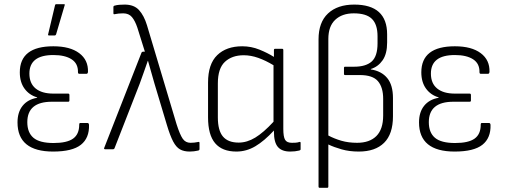

<svg xmlns="http://www.w3.org/2000/svg" viewBox="-20 -716 2432 921"><path d="M235 11Q64 11 64 -129Q64 -178 88.5 -208.5Q113 -239 158 -247V-249Q120 -260 97.5 -291Q75 -322 75 -369Q75 -494 236 -494Q316 -494 360 -461Q404 -428 402 -371Q401 -362 395 -362H360Q354 -362 354 -370Q355 -411 323.5 -431.5Q292 -452 236 -452Q121 -452 121 -363Q121 -316 151 -291.5Q181 -267 236 -267H307Q313 -267 313 -260V-234Q313 -228 307 -228H229Q111 -228 111 -130Q111 -80 140.5 -55Q170 -30 237 -30Q301 -30 330.5 -51Q360 -72 360 -118Q360 -126 365 -126H400Q406 -126 407 -117Q409 -54 368 -21.5Q327 11 235 11ZM215 -546Q209 -546 211 -552L244 -691Q245 -696 251 -696H286Q293 -696 290 -690L249 -551Q247 -546 243 -546Z M890 11Q862 11 843.5 0.5Q825 -10 810.5 -37.5Q796 -65 781 -115L721 -315Q713 -343 705.5 -369.5Q698 -396 690 -424H689Q679 -395 669.5 -368.5Q660 -342 650 -314L529 -4Q527 0 522 0H485Q477 0 480 -7L659 -464Q661 -468 666 -468H675L639 -583Q628 -616 613 -634Q598 -652 571 -652Q549 -652 530 -648Q524 -646 524 -653V-682Q524 -688 530 -689Q540 -692 552.5 -693Q565 -694 578 -694Q623 -694 647 -667.5Q671 -641 685 -595L827 -120Q843 -70 856.5 -50.5Q870 -31 894 -31Q912 -31 931 -35Q937 -37 937 -30V-1Q937 4 932 6Q910 11 890 11Z M1114 11Q1046 11 1012 -29Q978 -69 978 -153V-320Q978 -409 1022 -451.5Q1066 -494 1142 -494Q1185 -494 1224.5 -478Q1264 -462 1294 -443V-476Q1294 -482 1300 -482H1333Q1339 -482 1339 -476V-98Q1339 -60 1347.5 -45.5Q1356 -31 1380 -31Q1388 -31 1397.5 -31.5Q1407 -32 1416 -35Q1422 -37 1422 -30V0Q1422 4 1416 6Q1396 11 1372 11Q1332 11 1313 -11Q1294 -33 1294 -84V-90Q1248 -40 1205 -14.5Q1162 11 1114 11ZM1025 -153Q1025 -90 1049.5 -61Q1074 -32 1125 -32Q1165 -32 1204.5 -56Q1244 -80 1292 -132V-403Q1254 -426 1218.5 -438.5Q1183 -451 1149 -451Q1093 -451 1059 -419.5Q1025 -388 1025 -316Z M1514 185Q1508 185 1508 179V-527Q1508 -609 1553.5 -651.5Q1599 -694 1679 -694Q1837 -694 1837 -551V-512Q1837 -458 1815.5 -427Q1794 -396 1759 -385V-383Q1810 -375 1837.5 -341.5Q1865 -308 1865 -246V-158Q1865 -73 1822.5 -31Q1780 11 1701 11Q1656 11 1619 0.5Q1582 -10 1555 -23V179Q1555 185 1549 185ZM1555 -529V-66Q1583 -51 1617 -41Q1651 -31 1693 -31Q1753 -31 1785.5 -63.5Q1818 -96 1818 -162V-242Q1818 -297 1793 -326.5Q1768 -356 1706 -356H1635Q1630 -356 1630 -362V-390Q1630 -396 1635 -396H1679Q1735 -396 1763 -421Q1791 -446 1791 -508V-542Q1791 -599 1764 -625.5Q1737 -652 1677 -652Q1621 -652 1588 -621Q1555 -590 1555 -529Z M2161 11Q1990 11 1990 -129Q1990 -178 2014.5 -208.5Q2039 -239 2084 -247V-249Q2046 -260 2023.5 -291Q2001 -322 2001 -369Q2001 -494 2162 -494Q2242 -494 2286 -461Q2330 -428 2328 -371Q2327 -362 2321 -362H2286Q2280 -362 2280 -370Q2281 -411 2249.5 -431.5Q2218 -452 2162 -452Q2047 -452 2047 -363Q2047 -316 2077 -291.5Q2107 -267 2162 -267H2233Q2239 -267 2239 -260V-234Q2239 -228 2233 -228H2155Q2037 -228 2037 -130Q2037 -80 2066.5 -55Q2096 -30 2163 -30Q2227 -30 2256.5 -51Q2286 -72 2286 -118Q2286 -126 2291 -126H2326Q2332 -126 2333 -117Q2335 -54 2294 -21.5Q2253 11 2161 11Z"/></svg>

Font: Sofia Sans Semi Condensed Light
Style: Regular
Weight: 300
Designer: Botio Nikoltchev, Ani Petrova
Foundry: lettersoup
Version: Version 4.100; ttfautohint (v1.8.4.7-5d5b)